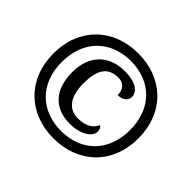

<svg xmlns="http://www.w3.org/2000/svg" viewBox="-164 -944 1174 1174"><g transform="rotate(45 422.5 -357.5)"><path d="M422 10C636 10 790 -134 790 -357C790 -581 636 -725 422 -725C208 -725 55 -580 55 -358C55 -134 209 10 422 10ZM423 -55C252 -55 128 -167 128 -357C128 -544 249 -660 423 -660C598 -660 718 -543 718 -358C718 -174 601 -55 423 -55ZM428 -124C532 -124 585 -171 585 -211C585 -228 578 -243 567 -249C549 -210 512 -182 441 -182C359 -182 314 -246 314 -358C314 -471 349 -534 440 -534C494 -534 513 -497 513 -455C552 -455 583 -475 583 -508C583 -554 537 -590 442 -590C295 -590 217 -495 217 -358C217 -217 288 -124 428 -124Z"/></g></svg>

Font: Noto Serif Georgian Black
Style: Regular
Weight: 900
Designer: Monotype Design Team, Akaki Razmadze
Foundry: Google LLC
Version: Version 2.003